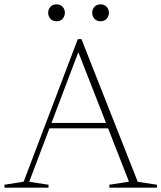

<svg xmlns="http://www.w3.org/2000/svg" viewBox="-22 -865 743 885"><path d="M193.5 -273.5V-298.5H488.5V-273.5ZM613 -27 701.5 -13.5V0H482V-13.5L572.5 -27.5L332.5 -641.5H345.5L112.5 -27L201.5 -13.5V0H-1.5V-13.5L87 -27.5L336.5 -684.5H353.5ZM238.5 -767Q220.5 -767 210.2 -778.8Q200 -790.5 200 -806Q200 -822 210.2 -833.5Q220.5 -845 238.5 -845Q256.5 -845 266.8 -833.5Q277 -822 277 -806Q277 -790.5 266.8 -778.8Q256.5 -767 238.5 -767ZM441.5 -767Q423.5 -767 413.2 -778.8Q403 -790.5 403 -806Q403 -822 413.2 -833.5Q423.5 -845 441.5 -845Q459.5 -845 469.8 -833.5Q480 -822 480 -806Q480 -790.5 469.8 -778.8Q459.5 -767 441.5 -767Z"/></svg>

Font: Newsreader 16pt 16pt ExtraLight
Style: Regular
Weight: 250
Version: Version 1.003